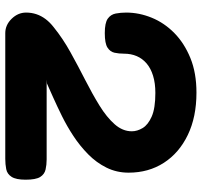

<svg xmlns="http://www.w3.org/2000/svg" viewBox="-38 -700 747 710"><g transform="rotate(90 335.0 -345.5)"><path d="M103 8Q73 8 50 -15.5Q27 -39 27 -69Q27 -89 33 -107Q39 -125 51 -141Q63 -157 81 -171Q123 -205 174.5 -233.5Q226 -262 277 -288Q328 -314 371 -340.5Q414 -367 440 -396.5Q466 -426 466 -460Q466 -480 454 -500Q442 -520 411.5 -533.5Q381 -547 324 -547Q288 -547 260.5 -538.5Q233 -530 215 -514.5Q197 -499 188 -478Q179 -457 179 -431Q179 -412 175.5 -396Q172 -380 156.5 -370Q141 -360 103 -360Q65 -360 49.5 -371Q34 -382 30.5 -400.5Q27 -419 27 -439Q27 -487 46 -533.5Q65 -580 102.5 -617Q140 -654 195 -676.5Q250 -699 323 -699Q413 -699 479.5 -667Q546 -635 582.5 -578.5Q619 -522 619 -448Q619 -404 600.5 -366.5Q582 -329 551 -298.5Q520 -268 483.5 -244Q447 -220 409.5 -201.5Q372 -183 340.5 -169Q309 -155 289 -146L275 -145H570Q590 -145 607.5 -141Q625 -137 635 -121Q645 -105 645 -67Q645 -32 634.5 -15.5Q624 1 606 4.5Q588 8 568 8Z"/></g></svg>

Font: Fredoka SemiExpanded SemiBold
Style: Regular
Weight: 600
Width: 6
Designer: Ben Nathan
Foundry: Milena B. Brandão, Ben Nathan
Version: Version 2.001